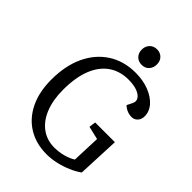

<svg xmlns="http://www.w3.org/2000/svg" viewBox="-261 -1030 1164 1164"><g transform="rotate(45 321.0 -448.0)"><path d="M600 -331 588 -59Q559 -38 520.5 -21.5Q482 -5 440.5 4.5Q399 14 359 14Q268 14 200.5 -27.5Q133 -69 96 -145.5Q59 -222 59 -326Q59 -446 100 -533.5Q141 -621 216 -669.5Q291 -718 392 -718Q456 -718 507 -698Q558 -678 587.5 -644.5Q617 -611 617 -569Q617 -543 601.5 -526.5Q586 -510 563 -510Q543 -510 524 -518Q505 -526 491 -540L508 -574Q520 -597 508 -616Q496 -635 466 -646.5Q436 -658 391 -658Q316 -658 262.5 -620Q209 -582 181 -510Q153 -438 153 -334Q153 -246 179 -181.5Q205 -117 252.5 -82.5Q300 -48 363 -48Q402 -48 439.5 -58Q477 -68 503 -85L510 -268L425 -288L431 -331ZM318 -843Q318 -872 336 -891Q354 -910 383 -910Q402 -910 416.5 -901.5Q431 -893 439 -878.5Q447 -864 447 -844Q447 -815 429.5 -796Q412 -777 383 -777Q354 -777 336 -795.5Q318 -814 318 -843Z"/></g></svg>

Font: Literata 18pt
Style: Italic
Weight: 400
Italic angle: -2°
Designer: Latin by Veronika Burian and Jose Scaglione. Greek by Irene Vlachou. Cyrillic by Vera Evstafieva
Foundry: TypeTogether
Version: Version 3.103;gftools[0.9.29]